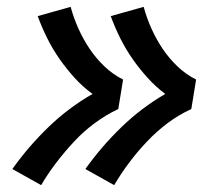

<svg xmlns="http://www.w3.org/2000/svg" viewBox="-20 -615 640 560"><path d="M313 -75 229 -122Q276 -188 334.5 -244.5Q393 -301 462 -341Q434 -362 410.5 -388Q387 -414 367 -442.5Q347 -471 331 -503Q315 -535 303 -568L399 -595Q408 -562 422 -531Q436 -500 454.5 -472.5Q473 -445 497.5 -421.5Q522 -398 552 -383L538 -297Q501 -280 469 -256Q437 -232 409 -202.5Q381 -173 357 -141Q333 -109 313 -75ZM100 -75 16 -122Q63 -188 121.5 -244.5Q180 -301 250 -341Q221 -362 197.5 -388Q174 -414 154 -442.5Q134 -471 118 -503Q102 -535 90 -568L186 -595Q195 -562 209 -531Q223 -500 241.5 -472.5Q260 -445 284.5 -421.5Q309 -398 339 -383L325 -297Q289 -280 256.5 -256Q224 -232 196.5 -202.5Q169 -173 144.5 -141Q120 -109 100 -75Z"/></svg>

Font: Iosevka Slab Extended
Style: Bold Italic
Weight: 700
Width: 7
Italic angle: -9°
Monospace: yes
Designer: Belleve Invis
Foundry: Belleve Invis
Version: Version 11.1.0; ttfautohint (v1.8.3)